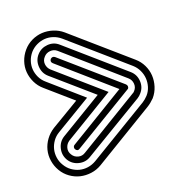

<svg xmlns="http://www.w3.org/2000/svg" viewBox="-96 -601 799 820"><g transform="rotate(-15 303.0 -191.0)"><path d="M450 -203Q455 -199 456 -193.5Q457 -188 454 -183Q453 -182 452 -181.5Q451 -181 450 -180L188 11Q177 20 168 8Q165 3 166 -2.5Q167 -8 172 -11L418 -191L172 -371Q161 -379 168 -391Q177 -401 188 -394ZM205 -417Q191 -427 173.5 -424Q156 -421 146 -407Q135 -393 138 -376Q141 -359 155 -348L370 -191L155 -34Q141 -23 138 -6Q135 11 146 25Q156 39 173.5 42Q191 45 205 34L466 -157Q473 -161 476 -166Q487 -180 484 -197.5Q481 -215 467 -225ZM484 -248Q507 -231 511.5 -202Q516 -173 499 -150Q493 -141 483 -133L221 57Q198 74 169 69.5Q140 65 123 42Q106 18 110.5 -11Q115 -40 138 -57L322 -191L138 -325Q115 -342 110.5 -371.5Q106 -401 123 -424Q140 -447 169 -452Q198 -457 221 -440ZM238 -462Q221 -474 202 -478.5Q183 -483 164.5 -480Q146 -477 129 -467Q112 -457 100 -441Q88 -424 83.5 -405Q79 -386 82 -367.5Q85 -349 95 -332Q105 -315 122 -303L275 -191L122 -80Q105 -68 95 -51Q85 -34 82 -15.5Q79 3 83.5 22.5Q88 42 100 58Q112 75 129 85Q146 95 164.5 98Q183 101 202 96.5Q221 92 238 80L499 -110Q511 -119 522 -133Q534 -149 538 -168.5Q542 -188 539 -206.5Q536 -225 526 -242Q516 -259 500 -271ZM517 -294Q538 -279 551 -257Q564 -235 567.5 -211Q571 -187 565.5 -162Q560 -137 545 -116Q530 -98 515 -87L255 103Q234 118 209 123.5Q184 129 160 125.5Q136 122 114 109Q92 96 77 75Q62 54 56 29Q50 4 54 -20Q58 -44 71 -65.5Q84 -87 105 -103L227 -191L105 -280Q84 -295 71 -317Q58 -339 54 -363Q50 -387 56 -411.5Q62 -436 77 -457Q92 -478 114 -491Q136 -504 160 -507.5Q184 -511 209 -505.5Q234 -500 255 -485Z"/></g></svg>

Font: Zschusch
Style: Regular
Weight: 400
Designer: Peter Wiegel
Foundry: Peter Wiegel